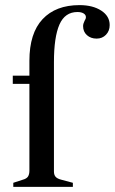

<svg xmlns="http://www.w3.org/2000/svg" viewBox="-20 -731 449 751"><path d="M32 -16 69 -28Q84 -32 89.5 -40.5Q95 -49 95 -64V-403H30V-435H95V-493Q95 -601 146.5 -656Q198 -711 291 -711Q343 -711 376 -689.5Q409 -668 409 -633Q409 -610 394.5 -595Q380 -580 358 -580Q335 -580 320 -593.5Q305 -607 305 -629Q305 -638 311 -650Q316 -657 316 -664Q316 -673 307 -678.5Q298 -684 283 -684Q234 -684 212.5 -635Q191 -586 191 -488V-60Q191 -47 197.5 -39.5Q204 -32 220 -28L265 -16V0H32Z"/></svg>

Font: Ibarra Real Nova SemiBold
Style: Regular
Weight: 600
Designer: Jose Maria Ribagorda & Octavio Pardo
Foundry: Jose Maria Ribagorda
Version: Version 1.014